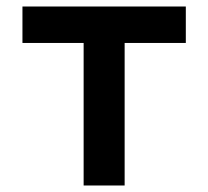

<svg xmlns="http://www.w3.org/2000/svg" viewBox="-20 -570 640 590"><path d="M363 0V-438H551V-550H49V-438H237V0Z"/></svg>

Font: Tekne LDO
Style: Bold
Weight: 700
Monospace: yes
Designer: Alessio Laiso, Mario Rullo, Paolo Rosset
Foundry: Alessio Laiso
Version: Version 1.000;hotconv 1.0.109;makeotfexe 2.5.65596